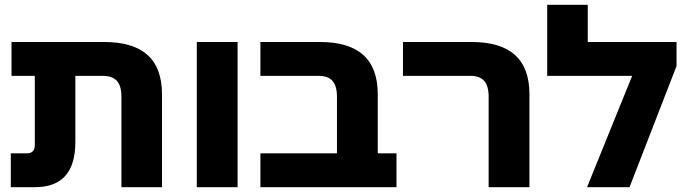

<svg xmlns="http://www.w3.org/2000/svg" viewBox="-20 -780 2865 800"><path d="M294 -189V-464H407C460 -464 486 -439 486 -376V0H655V-387C655 -533 575 -605 414 -605H28V-464H125V-176C125 -151 112 -141 92 -141H25V0H124C239 0 294 -63 294 -189Z M800 0H970V-605H800Z M1632 -141H1554V-387C1554 -533 1474 -605 1313 -605H1065V-464H1306C1359 -464 1384 -439 1384 -376V-141H1065V0H1632Z M2016 0H2186V-387C2186 -533 2106 -605 1945 -605H1659V-464H1938C1991 -464 2016 -439 2016 -376Z M2429 -605V-760H2260V-464H2614L2426 0H2603L2799 -505V-605Z"/></svg>

Font: Noto Sans Hebrew Extra
Style: Regular
Weight: 800
Designer: Monotype Design Team
Foundry: Monotype Imaging Inc.
Version: Version 1.902